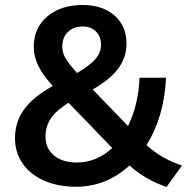

<svg xmlns="http://www.w3.org/2000/svg" viewBox="-20 -739 748 768"><path d="M646 9Q560 -21 498 -77Q405 8 284 8Q212 8 156.5 -16.5Q101 -41 70.5 -85Q40 -129 40 -186Q40 -251 76 -301Q112 -351 191 -395Q151 -439 133 -476Q115 -513 115 -552Q115 -627 169 -673Q223 -719 310 -719Q390 -719 438 -677Q486 -635 486 -565Q486 -511 454.5 -467Q423 -423 351 -381L492 -235Q534 -320 538 -428H644Q637 -272 566 -159Q625 -104 708 -77ZM229 -552Q229 -529 241.5 -507Q254 -485 288 -447Q341 -478 362.5 -503.5Q384 -529 384 -560Q384 -593 364 -613Q344 -633 311 -633Q274 -633 251.5 -611Q229 -589 229 -552ZM288 -89Q366 -89 429 -147L254 -328Q206 -298 184 -266Q162 -234 162 -193Q162 -145 196 -117Q230 -89 288 -89Z"/></svg>

Font: Muli-Bold
Style: Bold
Weight: 700
Version: Version 2.000